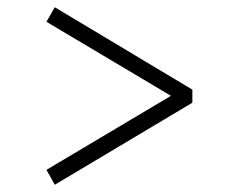

<svg xmlns="http://www.w3.org/2000/svg" viewBox="-20 -549 622 529"><path d="M131 -40 108 -81 451 -285 108 -489 131 -529 510 -302V-266Z"/></svg>

Font: Literata 36pt
Style: Regular
Weight: 400
Designer: Latin by Veronika Burian and Jose Scaglione. Greek by Irene Vlachou. Cyrillic by Vera Evstafieva.
Foundry: TypeTogether
Version: Version 3.002